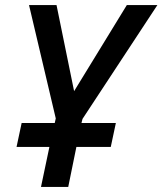

<svg xmlns="http://www.w3.org/2000/svg" viewBox="-20 -734 638 754"><path d="M141 0 174 -157H45L65 -251H195L199 -269L94 -714H202L271 -376L478 -714H598L304 -267L300 -251H435L415 -157H280L248 0Z"/></svg>

Font: Noto Sans Display Medium
Style: Italic
Weight: 500
Italic angle: -12°
Designer: Monotype Design Team
Foundry: Monotype Imaging Inc.
Version: Version 2.003